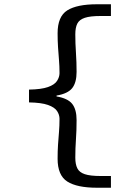

<svg xmlns="http://www.w3.org/2000/svg" viewBox="-20 -728 640 900"><path d="M435 152Q341 152 295.5 123Q250 94 250 16Q250 -20 252 -50Q254 -80 256.5 -109Q259 -138 259 -171Q259 -190 247.5 -207.5Q236 -225 205 -236Q174 -247 116 -248V-308Q174 -309 205 -320Q236 -331 247.5 -349Q259 -367 259 -385Q259 -417 256.5 -446.5Q254 -476 252 -507Q250 -538 250 -572Q250 -651 295.5 -679.5Q341 -708 435 -708H500V-653H451Q403 -653 377.5 -644.5Q352 -636 342.5 -617.5Q333 -599 333 -567Q333 -525 336 -481Q339 -437 339 -391Q339 -341 318.5 -315Q298 -289 245 -280V-276Q298 -267 318.5 -241Q339 -215 339 -165Q339 -116 336 -74.5Q333 -33 333 11Q333 42 342.5 61Q352 80 377.5 88.5Q403 97 451 97H500V152Z"/></svg>

Font: Source Code Pro ExtraLight Medium
Style: Regular
Weight: 500
Monospace: yes
Version: Version 1.018;hotconv 1.0.116;makeotfexe 2.5.65601